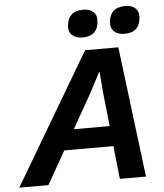

<svg xmlns="http://www.w3.org/2000/svg" viewBox="-106 -915 824 966"><g transform="rotate(-5 306.0 -432.0)"><path d="M335 -725Q303 -725 284 -741.5Q265 -758 267 -788Q273 -864 350 -864Q383 -864 401 -847.5Q419 -831 417 -802Q413 -725 335 -725ZM562 -864Q595 -864 613 -847.5Q631 -831 629 -802Q625 -725 547 -725Q515 -725 496 -741.5Q477 -758 479 -788Q485 -864 562 -864ZM342 -660H510L592 0H460L442 -167H194L99 0H-48ZM251 -269H432L414 -438L405 -545H403L348 -440Z"/></g></svg>

Font: Elaine Sans SemiBold
Style: Italic
Weight: 600
Italic angle: -13°
Designer: Wei Huang
Foundry: Wei Huang
Version: Version 2.001;December 24, 2019;FontCreator 12.0.0.2547 64-b